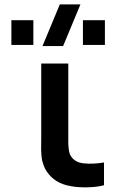

<svg xmlns="http://www.w3.org/2000/svg" viewBox="-20 -822 528 852"><path d="M294 4Q221 -8 185.5 -64Q178.5 -75 174 -87.2Q169.5 -99.5 167.2 -109Q165 -118.5 163.8 -134.5Q162.5 -150.5 162.5 -159Q162.5 -167.5 162.8 -189.2Q163 -211 163 -220.5V-540H283V-227.5Q283 -223 283 -213.2Q283 -203.5 283 -199.5Q283 -195.5 283 -187.5Q283 -179.5 283.5 -175.8Q284 -172 284.5 -165.5Q285 -159 285.8 -155.2Q286.5 -151.5 287.5 -146.5Q288.5 -141.5 290.2 -137.5Q292 -133.5 294 -130Q312.5 -100.5 353 -97Q393 -93 441.5 -101V0Q410 8.5 367 9.2Q324 10 294 4ZM445.5 -622.5H348V-732.5H445.5ZM30.5 -622.5V-732.5H128V-622.5ZM168.5 -617.5 245.5 -802.5H337L260 -617.5Z"/></svg>

Font: Vortex Mix
Style: Bold
Weight: 700
Designer: Mikhail Sharanda
Foundry: Mikhail Sharanda
Version: Version 4.504;Glyphs 3.1.2 (3151)